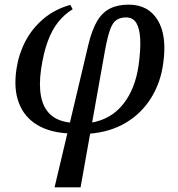

<svg xmlns="http://www.w3.org/2000/svg" viewBox="-20 -567 768 827"><path d="M215 240 361 -376Q376 -438 398 -475.5Q420 -513 453.5 -530Q487 -547 534 -547Q619 -547 659.5 -480Q700 -413 683 -294Q672 -211 630.5 -144.5Q589 -78 521.5 -38Q454 2 364 9L369 -38Q414 -45 449.5 -65.5Q485 -86 511 -119Q537 -152 553.5 -194Q570 -236 577 -286Q586 -351 584 -397Q582 -443 567.5 -467.5Q553 -492 523 -492Q499 -492 482.5 -481.5Q466 -471 455 -441.5Q444 -412 433 -354L327 240ZM283 8Q197 5 141 -28.5Q85 -62 61.5 -123Q38 -184 51 -270Q60 -332 88.5 -387.5Q117 -443 166 -485Q215 -527 283 -546L293 -527Q259 -507 231.5 -473Q204 -439 185.5 -388.5Q167 -338 157 -269Q147 -201 157 -150.5Q167 -100 199.5 -71.5Q232 -43 291 -38Z"/></svg>

Font: ET Text
Style: Italic
Weight: 470
Italic angle: -12°
Designer: Monotype Design Team
Foundry: Monotype Imaging Inc.
Version: Version 2.009